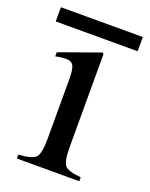

<svg xmlns="http://www.w3.org/2000/svg" viewBox="-133 -623 535 685"><g transform="rotate(20 134.5 -280.5)"><path d="M290 -507H-21V-561H290ZM253 0H16V-15Q68 -18 81.5 -33Q95 -48 95 -104V-331Q95 -366 88 -380Q81 -394 62 -394Q38 -394 20 -389V-405L174 -460L179 -456V-105Q179 -49 191.5 -34Q204 -19 253 -15Z"/></g></svg>

Font: STIX Math
Style: Regular
Weight: 400
Designer: MicroPress Inc., with final additions and corrections provided by Coen Hoffman, Elsevier (retired)
Version: Version 1.1.1